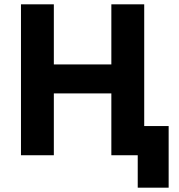

<svg xmlns="http://www.w3.org/2000/svg" viewBox="-20 -718 827 888"><path d="M617 0H495V-286H229V0H77V-698H229V-420H495V-698H647V-135H760V150H617Z"/></svg>

Font: Plexus Sans Bold
Style: Regular
Weight: 700
Version: Version 2.001;PS 002.001;hotconv 1.0.70;makeotf.lib2.5.58329